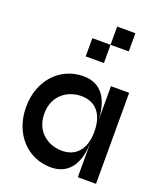

<svg xmlns="http://www.w3.org/2000/svg" viewBox="-146 -896 842 991"><g transform="rotate(20 275.0 -400.0)"><path d="M250 0C350 0 400 -75 400 -200V0H500V-500H400V-300C400 -425 350 -500 250 -500C125 -500 25 -400 25 -250C25 -100 125 0 250 0ZM125 -250C125 -350 200 -400 275 -400C350 -400 400 -350 400 -250C400 -150 350 -100 275 -100C200 -100 125 -150 125 -250ZM225 -600H325V-700H225ZM325 -700H425V-800H325Z"/></g></svg>

Font: LS-VG5000
Style: Regular
Weight: 400
Designer: Justin Bihan, 2021
Foundry: Justin Bihan, 2021
Version: Version 1.000;Glyphs 3.1.2 (3151)